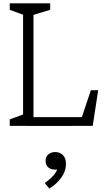

<svg xmlns="http://www.w3.org/2000/svg" viewBox="-20 -750 660 1144"><path d="M38 -38.5 129 -72 117.5 -45V-700.5L129 -658L38 -691.5V-730H279V-691.5L168 -658L179.5 -705.5V0H38ZM143.5 -52H494L462 -35L521.5 -212.5H565L532.5 0L141.5 0.5ZM325.5 247.5 338.5 255.5Q326.5 261 311 261Q293 261 279.5 254.8Q266 248.5 258.8 236.5Q251.5 224.5 251.5 208.5Q251.5 184 268 170Q284.5 156 309 156Q336.5 156 354.8 174Q373 192 373 226.5Q373 270 344.5 309.2Q316 348.5 274 373.5L246.5 340.5Q267 326 282.2 312.2Q297.5 298.5 308.8 282.5Q320 266.5 325.5 247.5Z"/></svg>

Font: Monaspace Xenon Var
Style: Regular
Weight: 400
Designer: Riley Cran and the Lettermatic Team
Version: Version 1.000 (Monaspace Xenon Var)